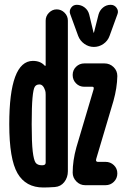

<svg xmlns="http://www.w3.org/2000/svg" viewBox="-20 -790 540 819"><path d="M452.1 -769.5Q467.8 -769.5 477.1 -756.8Q486.3 -744.1 481.4 -730.5L447.3 -636.7Q439.5 -615.2 420.9 -602.5Q402.3 -589.8 380.4 -589.8Q358.4 -589.8 339.8 -603Q321.3 -616.2 313.5 -636.7L279.3 -730.5Q274.4 -744.1 283.2 -756.8Q292 -769.5 307.6 -769.5Q326.2 -769.5 340.8 -758.3Q355.5 -747.1 360.4 -728.5L378.9 -651.4Q378.9 -650.4 379.9 -650.4Q380.9 -650.4 380.9 -651.4L400.4 -728.5Q405.3 -746.1 419.4 -757.8Q433.6 -769.5 452.1 -769.5ZM463.9 -359.4 391.6 -116.2Q389.6 -110.4 389.6 -106.4Q389.6 -100.6 396.5 -99.6H429.7Q451.2 -99.6 465.8 -85.4Q480.5 -71.3 480.5 -50.3Q480.5 -29.3 465.8 -14.6Q451.2 0 429.7 0H343.8Q321.3 0 305.7 -16.1Q290 -32.2 290 -53.7Q290 -104.5 305.7 -161.1L377.9 -404.3Q379.9 -410.2 379.9 -414.1Q379.9 -419.9 374 -419.9H339.8Q318.4 -419.9 304.2 -434.6Q290 -449.2 290 -470.2Q290 -491.2 304.7 -505.4Q319.3 -519.5 339.8 -519.5H425.8Q448.2 -519.5 464.4 -503.9Q480.5 -488.3 480.5 -465.8Q479.5 -415 463.9 -359.4ZM174.8 -96.7V-385.7Q174.8 -397.5 172.9 -403.3Q164.1 -430.7 147.5 -429.7Q134.8 -429.7 128.4 -419.9Q122.1 -410.2 118.7 -373Q115.2 -335.9 115.2 -259.8Q115.2 -180.7 119.6 -144Q124 -107.4 131.8 -96.2Q139.6 -85 159.2 -85Q161.1 -85 163.6 -85.4Q166 -85.9 167 -85.9Q174.8 -87.9 174.8 -96.7ZM221.7 -750Q241.2 -750 255.4 -735.8Q269.5 -721.7 269.5 -702.1V-59.6Q269.5 -33.2 254.4 -13.7Q239.3 5.9 213.9 7.8Q183.6 9.8 165 9.8Q89.8 9.8 54.7 -50.8Q19.5 -111.3 19.5 -259.8Q19.5 -529.3 120.1 -530.3Q152.3 -530.3 169.9 -510.7Q174.8 -505.9 174.8 -513.7V-702.1Q174.8 -721.7 189 -735.8Q203.1 -750 221.7 -750Z"/></svg>

Font: Rounded Mgen+ 1mn bold
Style: Bold
Weight: 700
Designer: [Source Han Sans]
Ryoko NISHIZUKA  (kana & ideographs); Paul D. Hunt (Latin, Greek & Cyrillic); Wenlong ZHANG  (bopomofo
Version: Version 1.059.20150602